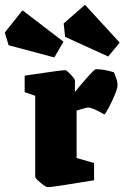

<svg xmlns="http://www.w3.org/2000/svg" viewBox="-93 -769 520 802"><path d="M54 -31V-369L10 -384V-453Q163 -476 180 -476Q185 -476 202.5 -457.5Q220 -439 220 -433V-385Q246 -417 274 -448.5Q302 -480 307 -480Q341 -480 383 -467Q384 -464 391 -446Q398 -428 398 -412Q398 -401 386 -372Q374 -343 360 -317Q346 -291 343 -291Q292 -320 276 -320Q269 -320 227 -307V-109L300 -88V-16Q125 13 106 13Q99 13 76.5 -5.5Q54 -24 54 -31ZM179 -615 173 -671 262 -749 407 -591 359 -533ZM-57 -580 -73 -633 1 -726 172 -595 134 -529Z"/></svg>

Font: Grenze Black
Style: Regular
Weight: 900
Designer: Renata Polastri
Foundry: Omnibus-Type
Version: Version 1.002; ttfautohint (v1.8)